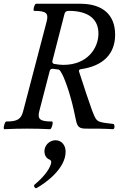

<svg xmlns="http://www.w3.org/2000/svg" viewBox="-23 -686 658 1024"><path d="M0 3C42 1 82 0 122 0C161 0 204 1 244 3C253 3 263 -38 255 -38C190 -38 175 -50 187 -95L242 -307C244 -316 250 -320 260 -319C267 -318 275 -317 283 -316C290 -316 296 -313 300 -305C305 -297 311 -287 316 -275C328 -247 342 -208 354 -164C366 -124 376 -72 381 -50C389 -10 398 0 436 0C486 0 535 0 580 3C590 3 590 -24 581 -25C555 -28 527 -31 511 -36C492 -43 486 -49 467 -100C452 -141 424 -225 399 -303C396 -311 400 -316 408 -317C528 -334 591 -399 591 -501C591 -607 525 -666 405 -666H169C161 -666 151 -628 159 -628C223 -628 237 -616 226 -572L101 -95C90 -50 70 -38 10 -38C2 -38 -8 3 0 3ZM315 -340C299 -340 284 -342 267 -345C258 -346 254 -353 257 -363L321 -612C324 -623 330 -628 345 -628C447 -628 502 -585 502 -507C502 -430 444 -340 315 -340ZM172 317C221 290 327 213 327 123C327 89 306 62 273 62C242 62 214 88 214 120C214 140 222 158 243 166C249 169 252 177 249 187C239 223 203 264 161 299C154 305 164 321 172 317Z"/></svg>

Font: Junicode Two Beta SemiCondensed Medium
Style: Italic
Weight: 500
Width: 4
Italic angle: -10°
Version: Version 1.063